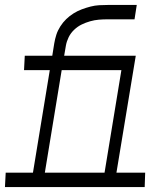

<svg xmlns="http://www.w3.org/2000/svg" viewBox="-54 -755 674 775"><path d="M-34 0 -31 -58H79L147 -472H43L46 -530H157L165 -580Q168 -598 173.5 -615Q179 -632 189.5 -648.5Q200 -665 213.5 -678Q227 -691 243 -701Q259 -711 276.5 -717.5Q294 -724 311.5 -728.5Q329 -733 346.5 -734Q364 -735 382 -735H498L489 -677H379Q362 -677 344.5 -675.5Q327 -674 309.5 -669Q292 -664 275.5 -656Q259 -648 245 -634.5Q231 -621 223 -604.5Q215 -588 212 -571L205 -530H494L416 -58H532L530 0ZM127 -58H368L436 -472H195Z"/></svg>

Font: Iosevka Slab LtExObl
Style: Regular
Weight: 300
Width: 7
Italic angle: -9°
Monospace: yes
Designer: Belleve Invis
Foundry: Belleve Invis
Version: Version 11.1.0; ttfautohint (v1.8.3)